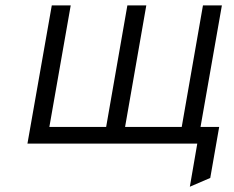

<svg xmlns="http://www.w3.org/2000/svg" viewBox="-20 -531 865 710"><path d="M81.5 0 171.5 -511H241.5L162.5 -61.5H372.5L451 -511H521L442.5 -61.5H652L730.5 -511H800.5L721.5 -61.5H790.5L757.5 127L682 159.5L709.5 0Z"/></svg>

Font: Overpass Light
Style: Italic
Weight: 300
Italic angle: -10°
Designer: Delve Withrington, Dave Bailey, Thomas Jockin
Foundry: Delve Fonts LLC
Version: Version 4.000; ttfautohint (v1.8.3)